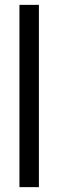

<svg xmlns="http://www.w3.org/2000/svg" viewBox="-20 -770 247 790"><path d="M60 0V-750H140V0Z"/></svg>

Font: Homenaje
Style: Regular
Weight: 400
Designer: Constanza Artigas Preller, Agustina Mingote
Foundry: Constanza Artigas Preller, Agustina Mingote
Version: Version 1.100